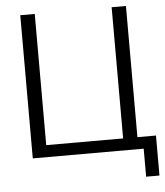

<svg xmlns="http://www.w3.org/2000/svg" viewBox="-59 -793 853 990"><g transform="rotate(-5 367.5 -298.0)"><path d="M657 145H726V-62H630V-741H556V-62H158V-741H83V0H657Z"/></g></svg>

Font: Cheyenne Sans Light
Style: Regular
Weight: 300
Designer: The Public Sans project authors (U.S. Web Design System), Libre Franklin designed by Pablo Impallari and Rodrigo Fuenzal
Foundry: The Cheyenne Sans Project Authors
Version: Version 2.007